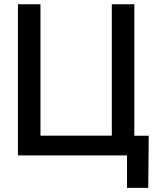

<svg xmlns="http://www.w3.org/2000/svg" viewBox="-20 -748 750 924"><path d="M591.3 0V156.2H693.4L695.8 -94.7H626.5V-727.5H518.1V-95.2H174.8V-727.5H66.4V0Z"/></svg>

Font: Inteeer Medium
Style: Regular
Weight: 500
Designer: Rasmus Andersson
Foundry: rsms
Version: Version 4.001;Glyphs 3.4 (3402)